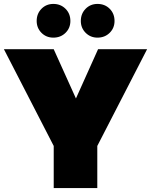

<svg xmlns="http://www.w3.org/2000/svg" viewBox="-20 -959 770 979"><path d="M253.9 -214.8 0 -708H253.9L367.2 -457L480 -708H730L476.1 -214.8V0H253.9ZM252 -767.1Q215.8 -767.1 191.4 -791.7Q167 -816.4 167 -852.1Q167 -889.2 191.4 -914.1Q215.8 -939 252 -939Q289.1 -939 314 -914.3Q338.9 -889.6 338.9 -852.1Q338.9 -815.9 314 -791.5Q289.1 -767.1 252 -767.1ZM477.1 -767.1Q441.4 -767.1 416.7 -791.7Q392.1 -816.4 392.1 -852.1Q392.1 -889.2 416.5 -914.1Q440.9 -939 477.1 -939Q514.6 -939 539.3 -914.3Q564 -889.6 564 -852.1Q564 -815.9 539.1 -791.5Q514.2 -767.1 477.1 -767.1Z"/></svg>

Font: SVN-Poppins Black
Style: Regular
Weight: 900
Designer: Ninad Kale (Devanagari), Jonny Pinhorn (Latin)
Foundry: Indian Type Foundry
Version: Version 3.002 2017